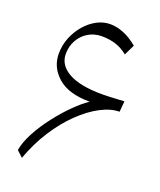

<svg xmlns="http://www.w3.org/2000/svg" viewBox="-139 -828 770 926"><g transform="rotate(20 245.5 -365.0)"><path d="M54.2 -18.1Q61 -60.1 87.9 -110.1Q114.7 -160.2 152.3 -208.7Q189.9 -257.3 229.5 -296.4Q269 -335.4 300.3 -355.5Q191.4 -355.5 136 -404.1Q80.6 -452.6 80.6 -522.9Q80.6 -565.9 96.2 -605Q111.8 -644 138.2 -674.8Q164.6 -705.6 197.8 -723.4Q231 -741.2 266.6 -741.2Q299.8 -741.2 335.7 -726.8Q371.6 -712.4 407.7 -682.1L381.3 -627.9Q352.5 -651.4 320.1 -661.9Q287.6 -672.4 248.5 -672.4Q209 -672.4 178.5 -653.8Q147.9 -635.3 130.4 -603.8Q112.8 -572.3 112.8 -533.2Q112.8 -475.6 171.9 -442.6Q231 -409.7 344.2 -409.7Q356.4 -409.7 376.7 -410.4Q397 -411.1 418.7 -412.4Q440.4 -413.6 457 -414.6L452.1 -359.4Q407.2 -359.4 355.7 -332.3Q304.2 -305.2 253.2 -255.9Q202.1 -206.5 158.4 -138.7Q114.7 -70.8 85.4 10.7Z"/></g></svg>

Font: Pinar-DS3-FD Light
Style: Regular
Weight: 300
Designer: Amin Abedi
Version: Version 3.000